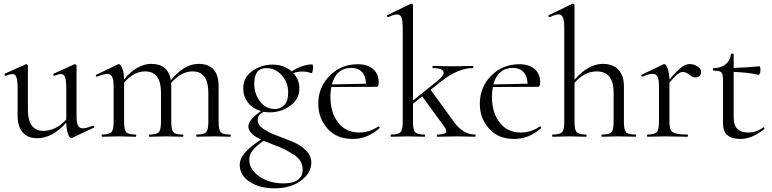

<svg xmlns="http://www.w3.org/2000/svg" viewBox="-20 -745 4205 1046"><path d="M485 -60Q488 -61 490.5 -58.5Q493 -56 493 -53Q493 -50 490 -49L371 7Q366 10 359 1.5Q352 -7 346.5 -28Q341 -49 341 -76V-77Q265 8 183 8Q132 8 104 -23.5Q76 -55 76 -114V-268Q76 -322 63 -335.5Q50 -349 12 -332Q9 -331 7 -333.5Q5 -336 5 -339.5Q5 -343 7 -344L121 -395Q124 -397 128 -393.5Q132 -390 132 -387V-148Q132 -32 216 -32Q284 -32 341 -94V-268Q341 -322 327.5 -335.5Q314 -349 277 -332Q275 -331 272.5 -334Q270 -337 270 -340Q270 -343 273 -344L386 -395Q389 -397 393 -393.5Q397 -390 397 -387V-110Q397 -60 416 -49.5Q435 -39 485 -60Z M1234 -12Q1237 -12 1237 -6Q1237 0 1234 0Q1223 0 1192.5 -1Q1162 -2 1143 -2Q1124 -2 1093.5 -1Q1063 0 1052 0Q1049 0 1049 -6Q1049 -12 1052 -12Q1091 -12 1103 -25Q1115 -38 1115 -81V-240Q1115 -356 1029 -356Q967 -356 912 -293Q913 -288 913 -277V-81Q913 -38 924.5 -25Q936 -12 976 -12Q979 -12 979 -6Q979 0 976 0Q965 0 934.5 -1Q904 -2 885 -2Q866 -2 835.5 -1Q805 0 794 0Q791 0 791 -6Q791 -12 794 -12Q833 -12 845 -25Q857 -38 857 -81V-240Q857 -356 771 -356Q709 -356 656 -295V-81Q656 -38 667.5 -25Q679 -12 719 -12Q722 -12 722 -6Q722 0 719 0Q708 0 677 -1Q646 -2 628 -2Q609 -2 578 -1Q547 0 536 0Q534 0 534 -6Q534 -12 536 -12Q575 -12 587 -25Q599 -38 599 -81V-278Q599 -328 580 -338.5Q561 -349 509 -328Q504 -325 502 -333Q502 -337 505 -338L624 -395Q630 -398 637 -389.5Q644 -381 650 -360.5Q656 -340 656 -313Q727 -397 804 -397Q896 -397 911 -308Q983 -397 1062 -397Q1171 -397 1171 -274V-81Q1171 -38 1182.5 -25Q1194 -12 1234 -12Z M1680 -394Q1689 -394 1684 -361Q1681 -346 1677 -346Q1632 -364 1578 -347Q1611 -312 1611 -264Q1611 -205 1561.5 -169Q1512 -133 1451 -133Q1433 -133 1416 -136Q1396 -124 1390 -114.5Q1384 -105 1384 -90Q1384 -64 1414 -43.5Q1444 -23 1487 -7Q1530 9 1573 26.5Q1616 44 1646 73.5Q1676 103 1676 141Q1676 197 1619.5 239Q1563 281 1476 281Q1393 281 1339.5 245Q1286 209 1286 154Q1286 121 1313 88.5Q1340 56 1402 15Q1333 -16 1333 -56Q1333 -92 1402 -140Q1356 -153 1330.5 -187Q1305 -221 1305 -262Q1305 -324 1355 -358.5Q1405 -393 1464 -393Q1527 -393 1569 -356Q1628 -394 1680 -394ZM1478 -151Q1507 -151 1528.5 -172.5Q1550 -194 1550 -240Q1550 -296 1515 -335Q1480 -374 1431 -374Q1365 -374 1365 -289Q1365 -234 1396.5 -192.5Q1428 -151 1478 -151ZM1629 180Q1629 154 1617 133.5Q1605 113 1578 96Q1551 79 1531 69Q1511 59 1470.5 43.5Q1430 28 1416 22Q1373 52 1355.5 75.5Q1338 99 1338 125Q1338 178 1392.5 216Q1447 254 1525 254Q1578 254 1603.5 234Q1629 214 1629 180Z M2041 -56Q2042 -57 2044.5 -55.5Q2047 -54 2048 -51.5Q2049 -49 2048 -47Q1982 12 1902 12Q1814 12 1764 -44.5Q1714 -101 1714 -180Q1714 -270 1776 -332.5Q1838 -395 1929 -395Q1983 -395 2013 -368.5Q2043 -342 2043 -296Q2043 -272 2031 -272L1785 -271Q1780 -244 1780 -219Q1780 -132 1822 -77.5Q1864 -23 1937 -23Q1993 -23 2041 -56ZM1895 -375Q1812 -375 1788 -285L1974 -289Q1973 -330 1952 -352.5Q1931 -375 1895 -375Z M2568 -12Q2571 -12 2571 -6Q2571 0 2568 0Q2557 0 2526.5 -1Q2496 -2 2477 -2Q2449 -2 2412 -1Q2375 0 2362 0Q2360 0 2360 -6Q2360 -12 2362 -12Q2398 -12 2407.5 -21.5Q2417 -31 2402 -53L2280 -220L2230 -180V-81Q2230 -38 2241.5 -25Q2253 -12 2293 -12Q2296 -12 2296 -6Q2296 0 2293 0Q2282 0 2251.5 -1Q2221 -2 2202 -2Q2183 -2 2152.5 -1Q2122 0 2111 0Q2108 0 2108 -6Q2108 -12 2111 -12Q2150 -12 2162 -25Q2174 -38 2174 -81V-598Q2174 -651 2157.5 -662.5Q2141 -674 2096 -652Q2093 -651 2090.5 -653.5Q2088 -656 2088 -659Q2088 -662 2091 -663L2219 -725Q2223 -726 2226.5 -723Q2230 -720 2230 -717V-197L2364 -305Q2403 -336 2395.5 -355Q2388 -374 2339 -374Q2336 -374 2336 -380Q2336 -386 2339 -386Q2352 -386 2387.5 -385Q2423 -384 2453 -384Q2481 -384 2513 -385Q2545 -386 2556 -386Q2559 -386 2559 -380Q2559 -374 2556 -374Q2475 -374 2384 -302L2326 -256L2453 -81Q2503 -12 2568 -12Z M2921 -56Q2922 -57 2924.5 -55.5Q2927 -54 2928 -51.5Q2929 -49 2928 -47Q2862 12 2782 12Q2694 12 2644 -44.5Q2594 -101 2594 -180Q2594 -270 2656 -332.5Q2718 -395 2809 -395Q2863 -395 2893 -368.5Q2923 -342 2923 -296Q2923 -272 2911 -272L2665 -271Q2660 -244 2660 -219Q2660 -132 2702 -77.5Q2744 -23 2817 -23Q2873 -23 2921 -56ZM2775 -375Q2692 -375 2668 -285L2854 -289Q2853 -330 2832 -352.5Q2811 -375 2775 -375Z M3442 -12Q3445 -12 3445 -6Q3445 0 3442 0Q3431 0 3400.5 -1Q3370 -2 3351 -2Q3332 -2 3301.5 -1Q3271 0 3260 0Q3257 0 3257 -6Q3257 -12 3260 -12Q3299 -12 3311 -25Q3323 -38 3323 -81V-240Q3323 -356 3231 -356Q3164 -356 3110 -294V-81Q3110 -38 3121.5 -25Q3133 -12 3173 -12Q3176 -12 3176 -6Q3176 0 3173 0Q3162 0 3131.5 -1Q3101 -2 3082 -2Q3063 -2 3032.5 -1Q3002 0 2991 0Q2988 0 2988 -6Q2988 -12 2991 -12Q3030 -12 3042 -25Q3054 -38 3054 -81V-598Q3054 -651 3037.5 -662.5Q3021 -674 2976 -652Q2973 -651 2970.5 -653.5Q2968 -656 2968 -659Q2968 -662 2971 -663L3099 -725Q3103 -726 3106.5 -723Q3110 -720 3110 -717V-311Q3186 -397 3264 -397Q3319 -397 3349 -365.5Q3379 -334 3379 -274V-81Q3379 -38 3390.5 -25Q3402 -12 3442 -12Z M3800 -353Q3800 -340 3791.5 -331.5Q3783 -323 3767 -323Q3754 -323 3735.5 -338Q3717 -353 3700 -353Q3687 -353 3672.5 -342Q3658 -331 3627 -295V-81Q3627 -38 3645 -25Q3663 -12 3725 -12Q3728 -12 3728 -6Q3728 0 3725 0Q3708 0 3665.5 -1Q3623 -2 3599 -2Q3580 -2 3549 -1Q3518 0 3507 0Q3505 0 3505 -6Q3505 -12 3507 -12Q3546 -12 3558 -25Q3570 -38 3570 -81V-278Q3570 -328 3551 -339Q3532 -350 3481 -328Q3478 -327 3475.5 -329Q3473 -331 3473 -334Q3473 -337 3476 -338L3595 -395Q3601 -398 3608 -390Q3615 -382 3620.5 -361.5Q3626 -341 3627 -312Q3668 -360 3692 -378Q3716 -396 3738 -396Q3760 -396 3780 -383Q3800 -370 3800 -353Z M4137 -50Q4141 -54 4144 -48Q4146 -44 4143 -41Q4075 12 4015 12Q3919 12 3919 -70V-305Q3919 -341 3910.5 -350.5Q3902 -360 3868 -360Q3864 -360 3864 -367Q3864 -374 3868 -374Q3908 -374 3933 -394.5Q3958 -415 3962 -449Q3962 -453 3969.5 -453Q3977 -453 3977 -449V-375Q4040 -376 4116 -384Q4123 -384 4123 -362Q4123 -357 4121.5 -350.5Q4120 -344 4117 -340.5Q4114 -337 4112 -337Q4057 -351 3977 -353V-104Q3977 -23 4056 -23Q4100 -23 4137 -50Z"/></svg>

Font: Cormorant
Style: Regular
Weight: 400
Designer: Christian Thalmann (Catharsis Fonts)
Version: Version 1.000;PS 001.000;hotconv 1.0.70;makeotf.lib2.5.58329